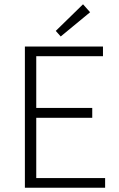

<svg xmlns="http://www.w3.org/2000/svg" viewBox="-20 -875 557 895"><path d="M96 0V-658H460V-613H149V-372H410V-326H149V-45H470V0ZM263 -705 240 -731 367 -855 400 -818Z"/></svg>

Font: Assistant ExtraLight Light
Style: Regular
Weight: 300
Version: Version 3.000